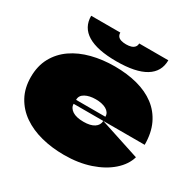

<svg xmlns="http://www.w3.org/2000/svg" viewBox="-190 -1056 1281 1278"><g transform="rotate(30 450.0 -416.5)"><path d="M462 -226Q515 -226 544 -245Q573 -264 574 -297L883 -196Q865 -133 806.5 -81.5Q748 -30 659 0Q570 30 460 30Q366 30 284.5 9Q203 -12 141.5 -54.5Q80 -97 45 -161Q10 -225 10 -310Q10 -395 45 -459Q80 -523 141.5 -565.5Q203 -608 285 -629Q367 -650 460 -650Q555 -650 634.5 -629Q714 -608 771.5 -564.5Q829 -521 860.5 -454.5Q892 -388 892 -297H347Q347 -297 346.5 -297Q346 -297 346 -297Q346 -297 346 -296Q346 -281 354 -268Q362 -255 376.5 -245.5Q391 -236 412.5 -231Q434 -226 462 -226ZM460 -397Q411 -397 379 -379.5Q347 -362 347 -330Q347 -329 347 -328.5Q347 -328 347 -328Q347 -328 347.5 -328Q348 -328 348 -328H571Q572 -328 572 -328.5Q572 -329 572 -330Q572 -346 563.5 -358.5Q555 -371 540 -379.5Q525 -388 504.5 -392.5Q484 -397 460 -397ZM154 -863H378Q378 -846 386.5 -835Q395 -824 411.5 -819Q428 -814 450 -814Q472 -814 488 -819Q504 -824 513.5 -835Q523 -846 523 -863H747Q747 -775 672.5 -729.5Q598 -684 450 -684Q303 -684 228.5 -729Q154 -774 154 -863Z"/></g></svg>

Font: Climate Crisis
Style: Regular
Weight: 400
Version: Version 1.003